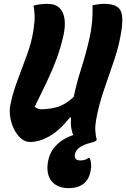

<svg xmlns="http://www.w3.org/2000/svg" viewBox="-20 -728 656 998"><path d="M137 10Q110 10 88.5 -9Q67 -28 52.5 -57.5Q38 -87 33 -120.5Q28 -154 34 -184Q47 -247 72 -313Q97 -379 121 -445Q145 -511 154 -573Q161 -618 160 -647.5Q159 -677 154 -699Q175 -704 192.5 -706Q210 -708 226 -708Q269 -708 290.5 -685.5Q312 -663 316 -625Q320 -587 309 -540Q294 -476 274 -422Q254 -368 226.5 -309.5Q199 -251 160 -173Q167 -167 177 -163.5Q187 -160 195 -160Q237 -160 278.5 -172Q320 -184 363 -224Q378 -296 402.5 -372.5Q427 -449 445.5 -531Q464 -613 461 -701Q481 -704 493 -706Q505 -708 521 -708Q581 -708 602 -680.5Q623 -653 612 -575Q601 -497 574.5 -418.5Q548 -340 520.5 -261Q493 -182 479 -102Q474 -74 475.5 -48.5Q477 -23 483 0Q479 4 474.5 6.5Q470 9 456 13Q412 24 392 39.5Q372 55 369 76Q367 93 375.5 99.5Q384 106 397 106Q423 106 440 93H446Q459 120 451 161Q442 207 412.5 228.5Q383 250 338 250Q283 250 253 219Q223 188 227 131Q232 73 266.5 33.5Q301 -6 361 -26Q354 -40 350.5 -62.5Q347 -85 349 -117H343Q289 -49 236.5 -19.5Q184 10 137 10Z"/></svg>

Font: Recursive Mn Csl St XBd
Style: Italic
Weight: 800
Italic angle: -15°
Monospace: yes
Version: Version 1.079;hotconv 1.0.112;makeotfexe 2.5.65598; ttfautoh